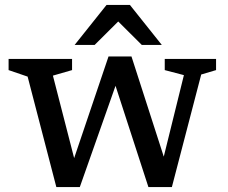

<svg xmlns="http://www.w3.org/2000/svg" viewBox="-20 -752 927 782"><path d="M729 -446 651 -466.5V-512H860V-466.5L799.5 -448.5L680 10H584.5L450.5 -402.5L305 10H209.5L92.5 -440L15 -466.5V-512H273.5V-466.5L195.5 -444L282 -108L422 -522H515.5L647 -114ZM284 -569 414 -732H509L639 -569H557.5L461.5 -664.5L365.5 -569Z"/></svg>

Font: Newsreader Caption
Style: Regular
Weight: 400
Designer: Hugues Gentile
Foundry: Production Type
Version: Version 1.001